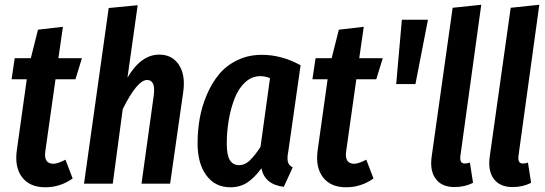

<svg xmlns="http://www.w3.org/2000/svg" viewBox="-20 -774 2298 809"><path d="M213.9 -439.9 170.9 -136.2Q163.6 -84 205.1 -84Q222.7 -84 255.9 -101.1L286.1 -22Q233.9 15.1 170.9 15.1Q105.5 15.1 73.2 -27.1Q41 -69.3 50.8 -140.1L92.8 -439.9H28.8L42 -528.8H109.9L140.1 -648.9L245.1 -661.1L226.1 -528.8H325.2L297.9 -439.9Z M650.9 -543.9Q705.6 -543.9 733.9 -500.7Q762.2 -457.5 752 -386.2L696.8 0H576.2L627.9 -372.1Q636.2 -437 600.1 -437Q558.1 -437 497.1 -314L455.1 0H334L438 -740.2L560.1 -752L517.1 -446.8Q574.2 -543.9 650.9 -543.9Z M1083.5 -543Q1166.5 -543 1246.6 -499L1194.8 -136.2Q1189.5 -110.8 1192.6 -94Q1195.8 -77.1 1213.4 -68.8L1175.8 13.2Q1095.2 3.4 1081.5 -64.9Q1052.7 -25.4 1022.2 -5.1Q991.7 15.1 950.7 15.1Q886.2 15.1 849.4 -35.2Q812.5 -85.4 812.5 -169.9Q812.5 -223.6 821.5 -274.9Q830.6 -326.2 851.6 -375.2Q872.6 -424.3 903.1 -461.2Q933.6 -498 980 -520.5Q1026.4 -543 1083.5 -543ZM1076.7 -453.1Q1041 -453.1 1012.9 -427.2Q984.9 -401.4 968.5 -359.1Q952.1 -316.9 943.8 -268.1Q935.5 -219.2 935.5 -168Q935.5 -120.6 948.5 -99.4Q961.4 -78.1 987.8 -78.1Q1011.7 -78.1 1032.2 -97.7Q1052.7 -117.2 1077.6 -154.8L1117.7 -444.8Q1097.2 -453.1 1076.7 -453.1Z M1481.4 -439.9 1438.5 -136.2Q1431.2 -84 1472.7 -84Q1490.2 -84 1523.4 -101.1L1553.7 -22Q1501.5 15.1 1438.5 15.1Q1373 15.1 1340.8 -27.1Q1308.6 -69.3 1318.4 -140.1L1360.4 -439.9H1296.4L1309.6 -528.8H1377.4L1407.7 -648.9L1512.7 -661.1L1493.7 -528.8H1592.8L1565.4 -439.9Z M1649.4 -419.9 1673.3 -690.9H1783.2L1730.5 -419.9Z M2007.8 -753.9 1919.9 -117.2Q1916 -85 1938 -85Q1949.7 -85 1960 -88.9L1973.1 -3.9Q1939 14.2 1895 14.2Q1841.8 14.2 1816.2 -20Q1790.5 -54.2 1798.8 -113.8L1887.2 -741.2Z M2252.4 -753.9 2164.6 -117.2Q2160.6 -85 2182.6 -85Q2194.3 -85 2204.6 -88.9L2217.8 -3.9Q2183.6 14.2 2139.6 14.2Q2086.4 14.2 2060.8 -20Q2035.2 -54.2 2043.5 -113.8L2131.8 -741.2Z"/></svg>

Font: Fira Sans Compressed Medium
Style: Italic
Weight: 500
Width: 3
Italic angle: -8°
Designer: Carrois Corporate & Edenspiekermann AG
Foundry: Carrois Corporate GbR & Edenspiekermann AG
Version: Version 4.203;PS 004.203;hotconv 1.0.88;makeotf.lib2.5.64775